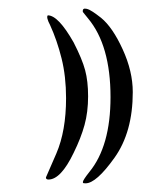

<svg xmlns="http://www.w3.org/2000/svg" viewBox="-20 -418 385 447"><path d="M237.3 -191.9Q237.3 -312.5 185.1 -375L172.9 -390.1Q171.4 -399.9 181.6 -397.5Q188 -396 196 -390.6Q204.1 -385.3 215.3 -376.5Q242.2 -354.5 265.6 -303.2Q289.1 -252 289.1 -203.6Q289.1 -110.4 246.6 -50.8Q204.1 8.8 179.2 8.8Q176.8 8.8 174.8 8.5Q172.9 8.3 172.9 5.9Q172.9 1.5 188 -17.6Q237.3 -77.6 237.3 -191.9ZM133.8 -189.5Q133.8 -240.2 123.3 -282.2Q112.8 -324.2 96.7 -359.4Q86.9 -377.9 91.3 -382.3Q115.7 -382.3 151.4 -319.3Q171.4 -280.3 178.2 -254.6Q185.1 -229 185.1 -193.8Q185.1 -157.2 176.8 -127Q168.5 -96.7 151.4 -62Q121.6 0 92.8 0Q86.9 0 86.9 -4.9Q88.4 -7.8 111.1 -60.5Q133.8 -113.3 133.8 -189.5Z"/></svg>

Font: IranNastaliq
Style: Regular
Weight: 400
Designer: Hossein Zahedi
Version: Version 1.5